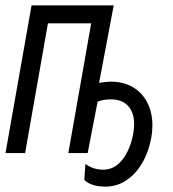

<svg xmlns="http://www.w3.org/2000/svg" viewBox="-24 -570 644 715"><path d="M290 100 294 40.5Q324 62 360 62Q403 62 432.5 23.8Q462 -14.5 472.5 -74.5Q475.5 -92.5 475.5 -108Q475.5 -151 453 -175.5Q430.5 -200 389.5 -200Q361.5 -200 339.5 -191.5L302.5 0H230.5L315.5 -483H154.5L69.5 0H-3.5L93.5 -550H399.5L345 -261.5Q373 -266 389 -266Q435 -266 470 -245.8Q505 -225.5 524.2 -188.5Q543.5 -151.5 543.5 -103.5Q543.5 -79 539.5 -57.5Q530 -5 506 36.5Q482 78 446.5 101.5Q411 125 369 125Q315.5 125 290 100Z"/></svg>

Font: JuliaMono BoldItalic
Style: Regular
Weight: 700
Italic angle: -9°
Monospace: yes
Designer: cormullion
Foundry: corm
Version: Version 0.049; ttfautohint (v1.8.4)